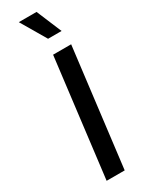

<svg xmlns="http://www.w3.org/2000/svg" viewBox="-259 -1030 795 1059"><g transform="rotate(-30 138.5 -500.0)"><path d="M182 -840 88 -1000H201L268 -840ZM70 0 162 -750H277L185 0Z"/></g></svg>

Font: Orkney Medium
Style: MediumItalic
Weight: 500
Designer: Samuel Oakes and Alfredo Marco Pradil
Foundry: Alfredo Marco Pradil
Version: 1.0; ttfautohint (v1.5)